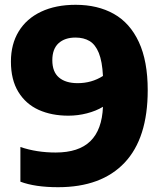

<svg xmlns="http://www.w3.org/2000/svg" viewBox="-20 -770 683 800"><path d="M595.5 -394Q595.5 -194 499 -92Q402.5 10 222 10Q126 10 65 -13V-157.5Q132.5 -134.5 212 -134.5Q308 -134.5 356.5 -181.8Q405 -229 409 -325Q380 -307.5 342.2 -297.8Q304.5 -288 265 -288Q195 -288 141.2 -312.2Q87.5 -336.5 56.5 -387Q25.5 -437.5 25.5 -513.5Q25.5 -586 58 -639.2Q90.5 -692.5 151.2 -721.2Q212 -750 295 -750Q387 -750 454.2 -712.2Q521.5 -674.5 558.5 -595Q595.5 -515.5 595.5 -394ZM303.5 -423.5Q362 -423.5 409 -453.5Q406 -514 391.8 -549.2Q377.5 -584.5 353.2 -599Q329 -613.5 294.5 -613.5Q250 -613.5 224 -589.8Q198 -566 198 -519Q198 -470.5 225.8 -447Q253.5 -423.5 303.5 -423.5Z"/></svg>

Font: Encode Sans ExtraBold
Style: Regular
Weight: 800
Designer: Multiple Designers
Foundry: Impallari Type
Version: Version 2.000